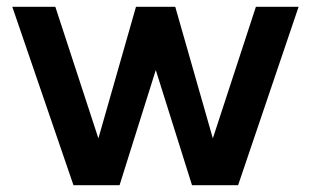

<svg xmlns="http://www.w3.org/2000/svg" viewBox="-20 -542 908 562"><path d="M142 -522 268 -137 378 -522H493L603 -137L729 -522H854L677 0H542L436 -337L330 0H195L16 -522Z"/></svg>

Font: Rising Sun
Style: Bold
Weight: 700
Designer: Matt McInerney, Pablo Impallari, Rodrigo Fuenzalida (Raleway font), Stephen Hutchings (Greek), Cristiano Sobral (main ch
Foundry: The Rising Sun Project Authors
Version: Version 4.327; ttfautohint (v1.8.4.7-5d5b-dirty)